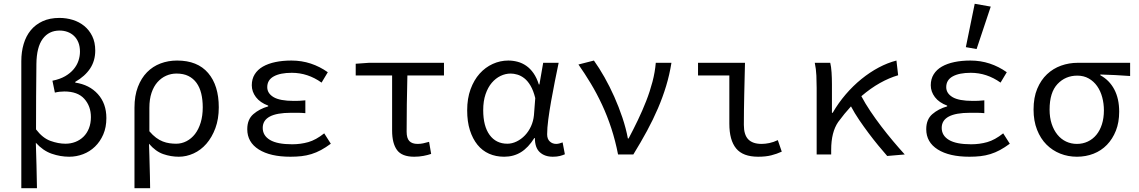

<svg xmlns="http://www.w3.org/2000/svg" viewBox="-20 -819 6040 1018"><path d="M93 179V-495Q93 -544 105.5 -586Q118 -628 143 -658.5Q168 -689 206 -706.5Q244 -724 295 -724Q332 -724 366 -713.5Q400 -703 426.5 -681.5Q453 -660 469 -627.5Q485 -595 485 -551Q485 -497 458 -456Q431 -415 379 -385V-381Q454 -370 499 -320Q544 -270 544 -193Q544 -144 527.5 -106Q511 -68 483.5 -41.5Q456 -15 420.5 -1.5Q385 12 347 12Q300 12 254 -4Q208 -20 170 -62Q172 0 173.5 58.5Q175 117 176 179ZM327 -57Q355 -57 379.5 -66.5Q404 -76 422.5 -94Q441 -112 451.5 -138.5Q462 -165 462 -198Q462 -256 427 -295Q392 -334 321 -334Q295 -334 271 -328L258 -391Q298 -399 325.5 -415Q353 -431 370.5 -452Q388 -473 396 -497Q404 -521 404 -545Q404 -573 395.5 -594Q387 -615 372 -629Q357 -643 337.5 -650Q318 -657 296 -657Q239 -657 206.5 -613Q174 -569 173 -480Q172 -392 171.5 -306.5Q171 -221 171 -133Q206 -87 247.5 -72Q289 -57 327 -57Z M693 179V-248Q693 -311 711 -358Q729 -405 759.5 -436Q790 -467 831 -482.5Q872 -498 919 -498Q1027 -498 1083.5 -432Q1140 -366 1140 -250Q1140 -188 1122 -139.5Q1104 -91 1074.5 -57Q1045 -23 1006.5 -5.5Q968 12 928 12Q886 12 845.5 -2Q805 -16 770 -57Q771 -24 772 4.5Q773 33 773.5 61Q774 89 775 118Q776 147 776 179ZM914 -57Q943 -57 969 -70.5Q995 -84 1014 -108.5Q1033 -133 1044 -169Q1055 -205 1055 -250Q1055 -290 1047 -323Q1039 -356 1022 -379.5Q1005 -403 979 -416Q953 -429 916 -429Q887 -429 861 -417.5Q835 -406 815 -383.5Q795 -361 783.5 -327Q772 -293 772 -247V-123Q790 -102 807.5 -89Q825 -76 843 -69Q861 -62 879 -59.5Q897 -57 914 -57Z M1520 12Q1413 12 1352 -26.5Q1291 -65 1291 -134Q1291 -186 1323.5 -214Q1356 -242 1402 -255V-259Q1359 -275 1337 -304Q1315 -333 1315 -367Q1315 -400 1330.5 -425Q1346 -450 1374 -466Q1402 -482 1440.5 -490Q1479 -498 1525 -498Q1579 -498 1627.5 -482Q1676 -466 1718 -436L1685 -381Q1612 -433 1527 -433Q1466 -433 1431.5 -414Q1397 -395 1397 -357Q1397 -324 1430.5 -304Q1464 -284 1538 -284Q1552 -284 1566.5 -284.5Q1581 -285 1599 -287V-219Q1578 -221 1559.5 -221Q1541 -221 1523 -221Q1373 -221 1373 -141Q1373 -100 1411.5 -77Q1450 -54 1529 -54Q1574 -54 1614.5 -65.5Q1655 -77 1699 -112L1734 -57Q1707 -37 1682 -23.5Q1657 -10 1631 -2Q1605 6 1578 9Q1551 12 1520 12Z M2176 12Q2111 12 2085 -23.5Q2059 -59 2059 -127V-419H1866V-481L1936 -486H2334V-419H2140Q2138 -341 2137 -265.5Q2136 -190 2136 -121Q2136 -86 2150.5 -71Q2165 -56 2194 -56Q2209 -56 2223.5 -59Q2238 -62 2255 -67L2266 -3Q2249 3 2225.5 7.5Q2202 12 2176 12Z M2653 12Q2609 12 2573 -4Q2537 -20 2511.5 -51.5Q2486 -83 2471.5 -128.5Q2457 -174 2457 -234Q2457 -297 2475 -346Q2493 -395 2523 -428.5Q2553 -462 2592.5 -480Q2632 -498 2675 -498Q2700 -498 2724.5 -491.5Q2749 -485 2770.5 -470Q2792 -455 2809 -430.5Q2826 -406 2837 -371H2840L2860 -486H2942Q2932 -438 2921.5 -385.5Q2911 -333 2902 -282Q2893 -231 2887 -185.5Q2881 -140 2881 -107Q2881 -82 2895 -69Q2909 -56 2929 -56Q2937 -56 2946 -58.5Q2955 -61 2963 -64L2975 -1Q2964 4 2948.5 8Q2933 12 2911 12Q2868 12 2842 -12Q2816 -36 2816 -87H2813Q2781 -36 2742 -12Q2703 12 2653 12ZM2670 -57Q2695 -57 2719.5 -69Q2744 -81 2763.5 -101.5Q2783 -122 2795.5 -149.5Q2808 -177 2811 -208L2818 -299Q2808 -339 2793 -364.5Q2778 -390 2760 -404Q2742 -418 2723 -423.5Q2704 -429 2688 -429Q2660 -429 2634 -416.5Q2608 -404 2587.5 -380Q2567 -356 2554.5 -319.5Q2542 -283 2542 -235Q2542 -150 2576 -103.5Q2610 -57 2670 -57Z M3257 0Q3243 -72 3221.5 -138Q3200 -204 3172 -264Q3144 -324 3112 -377Q3080 -430 3047 -477L3129 -498Q3157 -459 3185 -409.5Q3213 -360 3237 -306Q3261 -252 3280 -195.5Q3299 -139 3309 -85H3313Q3338 -132 3362 -182Q3386 -232 3406 -283Q3426 -334 3439.5 -385.5Q3453 -437 3457 -486H3540Q3530 -423 3512 -363.5Q3494 -304 3468.5 -244.5Q3443 -185 3410.5 -125Q3378 -65 3338 0Z M4000 12Q3919 12 3883 -32Q3847 -76 3847 -163V-419H3681V-486H3930Q3929 -445 3928 -402Q3927 -359 3926 -316.5Q3925 -274 3924.5 -233.5Q3924 -193 3924 -157Q3924 -104 3947.5 -80Q3971 -56 4018 -56Q4037 -56 4059 -60.5Q4081 -65 4104 -76L4125 -15Q4099 -3 4069.5 4.5Q4040 12 4000 12Z M4684 8Q4662 -17 4636.5 -48Q4611 -79 4585.5 -113Q4560 -147 4535.5 -183Q4511 -219 4492 -255Q4457 -217 4424 -172Q4387 -118 4387 -25V0H4310V-353Q4310 -382 4308.5 -418Q4307 -454 4300 -486H4382Q4387 -466 4389 -435.5Q4391 -405 4391 -373V-221H4395Q4425 -273 4464 -318.5Q4503 -364 4547.5 -400Q4592 -436 4639 -461Q4686 -486 4733 -498L4742 -420Q4694 -406 4645 -378.5Q4596 -351 4547 -309Q4567 -271 4594.5 -230Q4622 -189 4652.5 -149Q4683 -109 4715 -71Q4747 -33 4777 0Z M5120 12Q5013 12 4952 -26.5Q4891 -65 4891 -134Q4891 -186 4923.5 -214Q4956 -242 5002 -255V-259Q4959 -275 4937 -304Q4915 -333 4915 -367Q4915 -400 4930.5 -425Q4946 -450 4974 -466Q5002 -482 5040.5 -490Q5079 -498 5125 -498Q5179 -498 5227.5 -482Q5276 -466 5318 -436L5285 -381Q5212 -433 5127 -433Q5066 -433 5031.5 -414Q4997 -395 4997 -357Q4997 -324 5030.5 -304Q5064 -284 5138 -284Q5152 -284 5166.5 -284.5Q5181 -285 5199 -287V-219Q5178 -221 5159.5 -221Q5141 -221 5123 -221Q4973 -221 4973 -141Q4973 -100 5011.5 -77Q5050 -54 5129 -54Q5174 -54 5214.5 -65.5Q5255 -77 5299 -112L5334 -57Q5307 -37 5282 -23.5Q5257 -10 5231 -2Q5205 6 5178 9Q5151 12 5120 12ZM5158 -559 5101 -569 5148 -799 5233 -784Z M5690 12Q5643 12 5601.5 -4.5Q5560 -21 5528.5 -52.5Q5497 -84 5478.5 -131Q5460 -178 5460 -238Q5460 -302 5479.5 -348.5Q5499 -395 5531.5 -425.5Q5564 -456 5606 -471Q5648 -486 5694 -486H5972V-416Q5929 -419 5892.5 -421Q5856 -423 5814 -424V-420Q5862 -394 5888 -345Q5914 -296 5914 -227Q5914 -170 5896.5 -126Q5879 -82 5849 -51Q5819 -20 5778 -4Q5737 12 5690 12ZM5690 -56Q5721 -56 5747.5 -68.5Q5774 -81 5793 -104Q5812 -127 5822.5 -160Q5833 -193 5833 -234Q5833 -270 5824 -303.5Q5815 -337 5797 -362.5Q5779 -388 5752.5 -403Q5726 -418 5692 -418Q5629 -418 5587 -373.5Q5545 -329 5545 -238Q5545 -196 5556 -162.5Q5567 -129 5586.5 -105Q5606 -81 5632.5 -68.5Q5659 -56 5690 -56Z"/></svg>

Font: Source Code Pro
Style: Regular
Weight: 400
Monospace: yes
Designer: Paul D. Hunt, Teo Tuominen
Foundry: Adobe Systems Incorporated
Version: Version 2.030;PS 1.000;hotconv 16.6.51;makeotf.lib2.5.65220